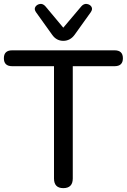

<svg xmlns="http://www.w3.org/2000/svg" viewBox="-23 -965 655 992"><path d="M304 7Q256 7 256 -43V-623H40Q-3 -623 -3 -664Q-3 -705 40 -705H569Q612 -705 612 -664Q612 -623 569 -623H353V-43Q353 7 304 7ZM304 -754Q268 -754 246 -786L163 -902Q152 -918 160 -930Q168 -942 183.5 -944.5Q199 -947 212 -932L304 -822L397 -932Q410 -947 426 -944.5Q442 -942 449.5 -930Q457 -918 446 -902L363 -786Q340 -754 304 -754Z"/></svg>

Font: Chiron GoRound TC
Style: Regular
Weight: 400
Designer: Ryoko NISHIZUKA 西塚涼子 (kana, bopomofo & ideographs); Paul D. Hunt (Latin, Greek & Cyrillic); Sandoll Communications 산돌커뮤니
Foundry: Adobe
Version: Version 1.000;hotconv 1.1.1;makeotfexe 2.6.0